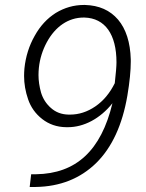

<svg xmlns="http://www.w3.org/2000/svg" viewBox="-20 -741 582 767"><path d="M429.2 -328.6C383.8 -139.6 284.2 -47.4 124 -44.9H104.5L98.6 5.9H122.6C220.2 4.4 300.8 -27.8 364.3 -89.8C427.2 -151.9 468.8 -241.7 488.8 -358.9C498 -413.6 502.4 -459 502.4 -494.1C502.4 -497.6 502.4 -500.5 502.4 -503.9C500.5 -571.8 483.4 -625 451.7 -662.6C419.4 -700.2 375.5 -719.7 319.3 -721.2C317.9 -721.2 316.9 -721.2 315.4 -721.2C274.9 -721.2 237.8 -710.4 203.1 -689.5C168.9 -668 140.6 -637.7 118.7 -598.1C96.2 -558.6 82.5 -515.1 77.6 -467.8C76.7 -457.5 76.2 -447.3 76.2 -437.5C76.2 -406.7 81.5 -375.5 92.3 -344.2C103 -313 121.6 -286.6 148.4 -265.6C175.3 -244.6 207 -233.4 244.1 -232.9C246.6 -232.9 249 -232.9 251.5 -232.9C314.5 -232.9 379.9 -266.6 429.2 -328.6ZM253.9 -283.2C226.1 -283.7 202.6 -292.5 183.6 -309.6C164.6 -326.2 151.4 -346.7 144 -371.1C137.2 -395.5 133.8 -418.9 133.8 -440.9C133.8 -450.7 134.3 -460.4 135.3 -470.2C139.2 -506.8 149.9 -540.5 167 -572.3C201.2 -635.3 253.4 -670.9 314 -670.9C314.9 -670.9 316.4 -670.9 317.4 -670.9C399.9 -668.5 445.3 -603.5 445.3 -492.2C445.3 -476.1 442.9 -448.2 438.5 -408.7C418.9 -369.1 393.1 -337.9 360.8 -315.9C328.6 -293.9 294.9 -283.2 259.8 -283.2C257.8 -283.2 255.9 -283.2 253.9 -283.2Z"/></svg>

Font: Roboto Light
Style: Italic
Weight: 300
Italic angle: -12°
Designer: Google
Version: Version 2.137; 2017